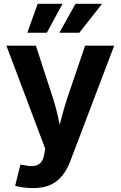

<svg xmlns="http://www.w3.org/2000/svg" viewBox="-20 -781 634 1009"><path d="M59.6 195.3 87.4 84 113.3 87.9Q141.1 94.2 161.9 90.6Q182.6 86.9 195.3 72.3Q208 57.6 211.9 31.7L217.8 1L13.7 -541H168.5L259.3 -262.2Q275.9 -210 286.9 -157.7Q297.9 -105.5 311 -48.8H275.9Q289.1 -105.5 302.2 -158Q315.4 -210.4 332.5 -262.2L427.2 -541H580.1L349.1 66.9Q332.5 110.8 307.1 142.3Q281.7 173.8 244.6 190.7Q207.5 207.5 154.8 207.5Q127 207.5 101.6 203.9Q76.2 200.2 59.6 195.3ZM226.1 -608.9H123.5L178.2 -761.2H308.6ZM397 -608.9H292L377 -761.2H516.6Z"/></svg>

Font: Inter 17pt
Style: Bold
Weight: 700
Version: Version 4.001;git-66647c0bb